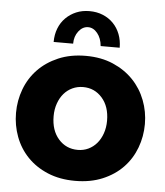

<svg xmlns="http://www.w3.org/2000/svg" viewBox="-53 -777 716 834"><g transform="rotate(5 305.0 -360.0)"><path d="M304 -660Q280 -660 262.5 -637.5Q245 -615 245 -583H160Q160 -615 170.5 -642Q181 -669 200.5 -688.5Q220 -708 246 -719Q272 -730 304 -730Q336 -730 362.5 -719Q389 -708 408 -688.5Q427 -669 437.5 -642Q448 -615 448 -583H365Q362 -617 344.5 -638.5Q327 -660 304 -660ZM305 10Q238 10 185.5 -12Q133 -34 97 -71.5Q61 -109 42.5 -158.5Q24 -208 24 -262Q24 -316 42.5 -365.5Q61 -415 97 -452.5Q133 -490 185.5 -512.5Q238 -535 305 -535Q372 -535 424 -512.5Q476 -490 512 -452.5Q548 -415 567 -365.5Q586 -316 586 -262Q586 -208 567.5 -158.5Q549 -109 513 -71.5Q477 -34 424.5 -12Q372 10 305 10ZM188 -262Q188 -200 221 -162.5Q254 -125 305 -125Q330 -125 351 -135Q372 -145 387.5 -163Q403 -181 412 -206.5Q421 -232 421 -262Q421 -324 388 -361.5Q355 -399 305 -399Q280 -399 258.5 -389Q237 -379 221.5 -361Q206 -343 197 -317.5Q188 -292 188 -262Z"/></g></svg>

Font: Boldmen
Style: Bold
Weight: 700
Designer: Matt McInerney, Pablo Impallari, Rodrigo Fuenzalida
Foundry: LIVING CONCEPT
Version: Version 1.000